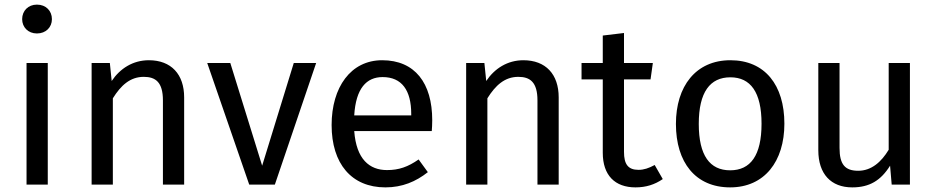

<svg xmlns="http://www.w3.org/2000/svg" viewBox="-20 -800 4058 832"><path d="M187 -527H95V0H187ZM140 -780C102 -780 76 -753 76 -717C76 -682 102 -655 140 -655C179 -655 205 -682 205 -717C205 -753 179 -780 140 -780Z M625 -539C556 -539 500 -503 464 -449L456 -527H377V0H469V-374C504 -430 544 -467 603 -467C654 -467 686 -444 686 -365V0H778V-378C778 -478 722 -539 625 -539Z M1350 -527H1253L1116 -82L978 -527H878L1060 0H1171Z M1762 -300H1515C1522 -417 1568 -466 1638 -466C1721 -466 1762 -409 1762 -306ZM1853 -279C1853 -440 1778 -539 1636 -539C1500 -539 1417 -422 1417 -258C1417 -91 1503 12 1650 12C1723 12 1782 -13 1834 -54L1794 -109C1748 -77 1709 -63 1657 -63C1581 -63 1524 -110 1515 -232H1851C1852 -244 1853 -261 1853 -279Z M2248 -539C2179 -539 2123 -503 2087 -449L2079 -527H2000V0H2092V-374C2127 -430 2167 -467 2226 -467C2277 -467 2309 -444 2309 -365V0H2401V-378C2401 -478 2345 -539 2248 -539Z M2817 -85C2791 -71 2770 -64 2747 -64C2701 -64 2684 -89 2684 -142V-456H2799L2809 -527H2684V-657L2592 -646V-527H2500V-456H2592V-138C2592 -40 2645 12 2734 12C2779 12 2817 0 2852 -24Z M3145 -465C3232 -465 3280 -401 3280 -264C3280 -126 3232 -62 3144 -62C3056 -62 3008 -126 3008 -263C3008 -401 3057 -465 3145 -465ZM3145 -539C2995 -539 2909 -426 2909 -263C2909 -96 2994 12 3144 12C3293 12 3379 -101 3379 -264C3379 -431 3295 -539 3145 -539Z M3923 -527H3831V-151C3799 -98 3756 -60 3699 -60C3642 -60 3618 -87 3618 -159V-527H3526V-149C3526 -46 3581 12 3673 12C3748 12 3797 -18 3837 -82L3844 0H3923Z"/></svg>

Font: Fira Math
Style: Regular
Weight: 400
Designer: Xiangdong Zeng
Foundry: Xiangdong Zeng
Version: Version 0.3.4